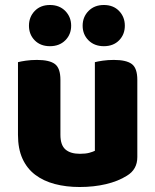

<svg xmlns="http://www.w3.org/2000/svg" viewBox="-20 -733 622 769"><path d="M52 -484Q63 -487 83.5 -490Q104 -493 128 -493Q178 -493 200 -476.5Q222 -460 222 -413V-193Q222 -152 242 -134.5Q262 -117 300 -117Q323 -117 337.5 -121Q352 -125 360 -129V-484Q371 -487 391.5 -490Q412 -493 436 -493Q486 -493 508 -476.5Q530 -460 530 -413V-104Q530 -54 488 -29Q453 -7 404.5 4.5Q356 16 299 16Q245 16 199.5 4Q154 -8 121 -33Q88 -58 70 -97.5Q52 -137 52 -193ZM265 -630Q265 -595 241.5 -571.5Q218 -548 180 -548Q142 -548 119 -571.5Q96 -595 96 -630Q96 -665 119 -689Q142 -713 180 -713Q218 -713 241.5 -689Q265 -665 265 -630ZM480 -630Q480 -595 457 -571.5Q434 -548 396 -548Q358 -548 334.5 -571.5Q311 -595 311 -630Q311 -665 334.5 -689Q358 -713 396 -713Q434 -713 457 -689Q480 -665 480 -630Z"/></svg>

Font: Baloo Da 2 ExtraBold
Style: Regular
Weight: 800
Designer: Noopur Datye, Sulekha Rajkumar and Ek Type
Foundry: Ek Type
Version: Version 1.640;hotconv 1.0.111;makeotfexe 2.5.65597; ttfautoh